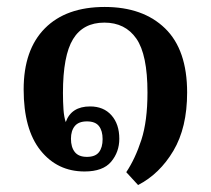

<svg xmlns="http://www.w3.org/2000/svg" viewBox="-20 -487 606 552"><path d="M377 45 343 8Q369 -31 386.5 -85Q404 -139 404 -221Q404 -330 372 -376Q340 -422 280 -422Q219 -422 190 -374.5Q161 -327 161 -220Q161 -194 162.5 -172.5Q164 -151 169 -136Q185 -181 239 -181Q278 -181 300.5 -155.5Q323 -130 323 -88Q323 -50 299.5 -22Q276 6 223 6Q145 6 96.5 -54.5Q48 -115 48 -230Q48 -344 109 -405.5Q170 -467 281 -467Q391 -467 454.5 -405.5Q518 -344 518 -221Q518 -120 478.5 -53.5Q439 13 377 45ZM230 -36Q254 -36 264.5 -49.5Q275 -63 275 -87Q275 -111 264.5 -124.5Q254 -138 230 -138Q206 -138 195 -124.5Q184 -111 184 -88Q184 -64 195 -50Q206 -36 230 -36Z"/></svg>

Font: Noto Serif Thai SemiCondensed SemiBold
Style: Regular
Weight: 600
Width: 4
Designer: Monotype Design Team
Foundry: Monotype Imaging Inc.
Version: Version 2.002; ttfautohint (v1.8.4.7-5d5b)